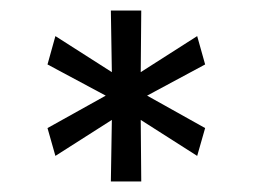

<svg xmlns="http://www.w3.org/2000/svg" viewBox="-20 -800 483 367"><path d="M70.8 -676.8 85.9 -731 193.8 -662.1 191.9 -779.8H250L249 -662.1L356.9 -731L372.1 -676.8L261.2 -617.2L372.1 -555.2L356.9 -502L249 -570.8L250 -453.1H191.9L193.8 -570.8L85.9 -502L70.8 -555.2L182.1 -617.2Z"/></svg>

Font: Kreadon
Style: Regular
Weight: 400
Designer: kohakuno
Foundry: StudioGnu
Version: Version 1.000;Glyphs 3.1.2 (3151)